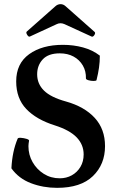

<svg xmlns="http://www.w3.org/2000/svg" viewBox="-20 -892 564 925"><path d="M255 13Q188 13 129 -9.5Q70 -32 35 -81Q37 -122 44.5 -157.5Q52 -193 65 -224Q67 -229 81 -228Q95 -227 108 -223Q121 -219 120 -214Q119 -208 118 -201.5Q117 -195 117 -188Q117 -146 137 -111Q157 -76 191 -54.5Q225 -33 268 -33Q300 -33 326 -47.5Q352 -62 367.5 -88Q383 -114 383 -148Q383 -195 349.5 -230Q316 -265 244 -288Q155 -316 106.5 -367Q58 -418 58 -500Q58 -586 120.5 -631Q183 -676 283 -676Q334 -676 380 -663.5Q426 -651 461 -624Q461 -594 457 -566Q453 -538 445 -506Q444 -502 431 -502Q418 -502 406 -505.5Q394 -509 394 -514Q395 -549 379 -576.5Q363 -604 334.5 -619.5Q306 -635 268 -635Q213 -635 186 -606Q159 -577 159 -534Q159 -488 192 -455.5Q225 -423 298 -403Q387 -378 436.5 -324Q486 -270 486 -188Q486 -100 427.5 -43.5Q369 13 255 13ZM124 -716Q118 -713 111 -724Q104 -735 109 -740L247 -862Q258 -872 272 -872Q285 -872 296 -862L436 -738Q441 -733 434.5 -723Q428 -713 421 -716L290 -776Q280 -780 272 -780Q262 -780 254 -776Z"/></svg>

Font: Junicode VF
Style: Regular
Weight: 400
Designer: Peter S. Baker
Version: Version 2.213